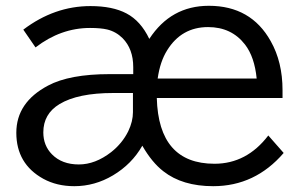

<svg xmlns="http://www.w3.org/2000/svg" viewBox="-20 -599 1040 660"><path d="M438 -344.2V-368.2Q438 -430.7 401.4 -467.8Q378.9 -490.2 348.6 -497.6Q326.2 -502.9 289.6 -502.9Q189 -502.9 102.1 -436L60.1 -497.1Q167 -578.1 291 -578.1Q367.2 -578.1 415 -552.7Q463.9 -526.9 493.2 -465.3Q567.4 -579.1 697.8 -579.1Q842.8 -579.1 910.6 -457.5Q951.2 -385.7 951.2 -289.1V-262.2H519Q524.9 -36.1 717.3 -36.1Q828.1 -36.1 902.3 -133.3L955.1 -73.2Q856.9 41 712.9 41Q606.9 41 541.5 -10.3Q502.4 -40.5 469.2 -98.1Q433.1 -34.7 368.2 3.9Q305.7 41 235.4 41Q175.3 41 128.9 15.6Q36.1 -35.6 36.1 -142.6Q36.1 -247.1 145 -304.7Q218.8 -344.2 356.9 -344.2ZM862.3 -329.1Q855 -403.3 822.3 -445.8Q775.9 -505.9 695.3 -505.9Q604 -505.9 554.7 -426.3Q530.3 -387.7 522 -329.1ZM437 -279.3H369.1Q247.6 -279.3 184.6 -241.2Q128.9 -207.5 128.9 -144Q128.9 -98.6 158.7 -68.4Q192.9 -33.7 251 -33.7Q307.6 -33.7 362.3 -76.2Q400.4 -106.4 420.9 -147.9Q437 -181.6 437 -213.4Z"/></svg>

Font: BIZ UDPGothic
Style: Regular
Weight: 400
Designer: TypeBank Co., Ltd.
Foundry: Morisawa Inc.
Version: Version 1.051